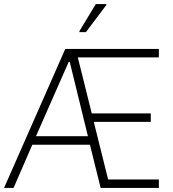

<svg xmlns="http://www.w3.org/2000/svg" viewBox="-21 -930 854 950"><path d="M-1 0 302 -688H765V-646H364L433 -369H725V-327H443L514 -42H765V0H477L424 -214H139L46 0ZM157 -256H414L324 -624H319ZM372 -771V-776L453 -910H505V-905L404 -771Z"/></svg>

Font: Saira SemiCondensed ExtraLight
Style: Regular
Weight: 250
Width: 4
Designer: Hector Gatti with collaboration of the Omnibus-Type team
Foundry: Omnibus-Type
Version: Version 1.101